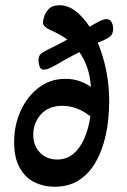

<svg xmlns="http://www.w3.org/2000/svg" viewBox="-20 -700 485 733"><path d="M187 13Q148 13 113 -3.5Q78 -20 56 -58Q34 -96 34 -158Q34 -222 59 -277Q84 -332 128 -365.5Q172 -399 229 -399Q259 -399 283.5 -390.5Q308 -382 327 -368Q324 -412 312 -444.5Q300 -477 283 -501Q261 -490 233 -474.5Q205 -459 188 -449Q161 -434 148 -434Q135 -434 131 -446.5Q127 -459 127 -469Q127 -482 131.5 -489Q136 -496 145 -501Q153 -506 181.5 -520Q210 -534 237 -549Q222 -560 207.5 -568Q193 -576 180 -582Q144 -596 144 -614Q144 -621 148.5 -636.5Q153 -652 166.5 -666Q180 -680 207 -680Q239 -680 268 -658Q297 -636 322 -598L354 -616Q374 -627 386 -627Q400 -627 406 -615.5Q412 -604 412 -590Q412 -565 392 -555Q386 -551 376 -546.5Q366 -542 353 -537Q374 -488 385.5 -430.5Q397 -373 397 -313Q397 -280 392.5 -237.5Q388 -195 375 -151Q362 -107 338.5 -70Q315 -33 278 -10Q241 13 187 13ZM198 -91Q235 -91 261 -113.5Q287 -136 303 -174Q319 -212 325 -256Q274 -296 218 -296Q165 -296 136 -263Q107 -230 107 -186Q107 -143 133 -117Q159 -91 198 -91Z"/></svg>

Font: Akaya Kanadaka
Style: Regular
Weight: 400
Designer: Vaishnavi Murthy Yerkadithaya, Juan Luis Blanco Aristondo
Version: Version 1.002; ttfautohint (v1.8.3)